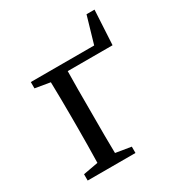

<svg xmlns="http://www.w3.org/2000/svg" viewBox="-147 -693 734 790"><g transform="rotate(-30 220.5 -297.5)"><path d="M41 0V-30L112 -43Q113 -81 113.5 -127Q114 -173 114 -208V-260Q114 -295 113.5 -341.5Q113 -388 112 -426L41 -438V-468H342L379 -595H417L408 -431H195Q194 -393 194 -344.5Q194 -296 194 -260V-208Q194 -173 194 -126.5Q194 -80 195 -42L268 -30V0Z"/></g></svg>

Font: Source Serif 4 Subhead
Style: Regular
Weight: 400
Designer: Frank Grießhammer
Foundry: Adobe Systems Incorporated
Version: Version 4.004;hotconv 1.0.117;makeotfexe 2.5.65602